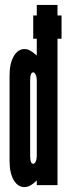

<svg xmlns="http://www.w3.org/2000/svg" viewBox="-20 -755 298 783"><path d="M80 8Q102.5 8 130 -19V0H214.5V-597H231V-692H214.5V-735H130V-692H115.5V-597H130V-528.5Q114 -543 102.5 -549Q91 -555 80 -555Q53 -555 36 -525.5Q19 -496 19 -448V-99Q19 -49.5 35.8 -20.8Q52.5 8 80 8ZM115.5 -87Q103 -87 103 -120V-427Q103 -460 115.5 -460Q121 -460 125.5 -450.2Q130 -440.5 130 -427V-120Q130 -106.5 125.8 -96.8Q121.5 -87 115.5 -87Z"/></svg>

Font: League Gothic SemiCondensed
Style: Regular
Weight: 400
Width: 4
Designer: The League of Moveable Type
Version: Version 1.600; ttfautohint (v1.8.3)